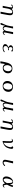

<svg xmlns="http://www.w3.org/2000/svg" viewBox="4646 -5232 709 10040"><g transform="rotate(90 5000.0 -212.5)"><path d="M777 -392Q777 -355 771.5 -319Q766 -283 761 -248Q746 -157 728 -67Q710 23 695 114H593Q608 25 626.5 -62.5Q645 -150 660 -238Q667 -279 672 -320.5Q677 -362 677 -404Q677 -442 658.5 -473.5Q640 -505 597 -505Q568 -505 542 -484Q516 -463 495 -431.5Q474 -400 459.5 -367Q445 -334 439 -310Q432 -279 426.5 -248.5Q421 -218 416 -187Q409 -140 400 -92.5Q391 -45 384 2L286 -2Q321 -167 352 -332Q357 -361 362 -389Q367 -417 367 -445Q367 -456 366 -469.5Q365 -483 359.5 -493.5Q354 -504 339 -504Q317 -504 302 -489.5Q287 -475 273.5 -460.5Q260 -446 244 -446Q236 -446 227 -454Q218 -462 218 -470Q218 -476 220 -479.5Q222 -483 226 -487Q251 -511 285.5 -524.5Q320 -538 354 -538Q391 -538 415.5 -519.5Q440 -501 447 -465Q485 -503 529 -522.5Q573 -542 627 -542Q777 -542 777 -392Z M1814 -97Q1814 -81 1798.5 -64Q1783 -47 1760 -33Q1737 -19 1714.5 -10.5Q1692 -2 1677 -2Q1641 -2 1622.5 -24Q1604 -46 1598 -78Q1570 -44 1535 -23.5Q1500 -3 1454 -3Q1397 -3 1368 -40Q1339 -77 1329 -127Q1326 -113 1319 -81.5Q1312 -50 1303.5 -14Q1295 22 1286.5 51Q1278 80 1272 90Q1252 121 1219 121Q1205 121 1194.5 112Q1184 103 1184 88Q1184 75 1193 53Q1202 31 1212.5 8.5Q1223 -14 1229 -27Q1249 -72 1269 -118.5Q1289 -165 1305 -212Q1315 -241 1320.5 -271.5Q1326 -302 1333 -333Q1343 -385 1353 -437Q1363 -489 1367 -542H1470Q1454 -462 1436.5 -382Q1419 -302 1403 -222Q1399 -201 1396.5 -180Q1394 -159 1394 -137Q1394 -118 1402.5 -95.5Q1411 -73 1427 -57Q1443 -41 1465 -41Q1493 -41 1516 -57Q1539 -73 1556 -98Q1573 -123 1584.5 -151Q1596 -179 1601 -202Q1606 -227 1609.5 -251.5Q1613 -276 1617 -300L1660 -543H1766Q1744 -442 1723 -341Q1702 -240 1683 -139Q1681 -125 1679.5 -111Q1678 -97 1678 -83Q1678 -70 1682 -59Q1686 -48 1702 -48Q1720 -48 1738 -63Q1756 -78 1772 -93Q1788 -108 1798 -108Q1801 -108 1807.5 -105Q1814 -102 1814 -97Z M2709 -84Q2709 -78 2706 -74Q2703 -70 2698 -65Q2675 -42 2638.5 -27Q2602 -12 2563 -5Q2524 2 2491 2Q2463 2 2428 -4Q2393 -10 2361 -24.5Q2329 -39 2308 -63Q2287 -87 2287 -123Q2287 -170 2312.5 -204Q2338 -238 2376.5 -261Q2415 -284 2453 -299Q2428 -311 2403 -326.5Q2378 -342 2362 -365Q2346 -388 2346 -419Q2346 -433 2350 -445.5Q2354 -458 2361 -470Q2387 -513 2435.5 -528.5Q2484 -544 2531 -544Q2544 -544 2568 -541.5Q2592 -539 2617.5 -532Q2643 -525 2660.5 -513.5Q2678 -502 2678 -484Q2678 -473 2664.5 -461.5Q2651 -450 2641 -450Q2631 -450 2616.5 -465.5Q2602 -481 2583 -496.5Q2564 -512 2540 -512Q2494 -512 2468 -484Q2442 -456 2442 -410Q2442 -388 2450.5 -365.5Q2459 -343 2476 -327.5Q2493 -312 2518 -312Q2525 -312 2545 -319.5Q2565 -327 2581 -327Q2589 -327 2600 -321Q2611 -315 2611 -305Q2611 -287 2596 -283Q2581 -279 2567 -279Q2560 -279 2553 -279.5Q2546 -280 2539 -280Q2472 -280 2430 -246.5Q2388 -213 2388 -142Q2388 -87 2423.5 -62.5Q2459 -38 2510 -38Q2550 -38 2592 -56Q2634 -74 2667 -95Q2669 -97 2673 -99Q2679 -102 2687 -102Q2694 -102 2701.5 -96.5Q2709 -91 2709 -84Z M3706 -284Q3706 -329 3690.5 -371.5Q3675 -414 3643 -442Q3611 -470 3560 -470Q3515 -470 3482.5 -447Q3450 -424 3428.5 -388Q3407 -352 3396.5 -310.5Q3386 -269 3386 -231Q3386 -187 3401 -144Q3416 -101 3448 -73Q3480 -45 3531 -45Q3576 -45 3609 -67.5Q3642 -90 3663.5 -126Q3685 -162 3695.5 -203.5Q3706 -245 3706 -284ZM3813 -282Q3813 -197 3778 -134.5Q3743 -72 3680.5 -37.5Q3618 -3 3533 -3Q3390 -3 3327 -129Q3316 -67 3307.5 -4Q3299 59 3292 122H3187Q3195 60 3206.5 -0.5Q3218 -61 3231 -122Q3246 -193 3267.5 -261Q3289 -329 3325 -385Q3361 -441 3418.5 -474Q3476 -507 3563 -507Q3633 -507 3689.5 -482Q3746 -457 3779.5 -407Q3813 -357 3813 -282Z M4667 -300Q4667 -347 4651 -393.5Q4635 -440 4601 -470.5Q4567 -501 4513 -501Q4465 -501 4430.5 -476Q4396 -451 4374 -411Q4352 -371 4341 -326Q4330 -281 4330 -241Q4330 -206 4338.5 -169.5Q4347 -133 4365 -102.5Q4383 -72 4412 -53Q4441 -34 4482 -34Q4532 -34 4567 -59.5Q4602 -85 4624 -126Q4646 -167 4656.5 -213Q4667 -259 4667 -300ZM4783 -299Q4783 -209 4744 -141.5Q4705 -74 4636 -36.5Q4567 1 4477 1Q4401 1 4342 -26.5Q4283 -54 4249 -108Q4215 -162 4215 -241Q4215 -332 4253.5 -398.5Q4292 -465 4360.5 -501.5Q4429 -538 4519 -538Q4593 -538 4652.5 -511Q4712 -484 4747.5 -430.5Q4783 -377 4783 -299Z M5814 -97Q5814 -81 5798.5 -64Q5783 -47 5760 -33Q5737 -19 5714.5 -10.5Q5692 -2 5677 -2Q5641 -2 5622.5 -24Q5604 -46 5598 -78Q5570 -44 5535 -23.5Q5500 -3 5454 -3Q5397 -3 5368 -40Q5339 -77 5329 -127Q5326 -113 5319 -81.5Q5312 -50 5303.5 -14Q5295 22 5286.5 51Q5278 80 5272 90Q5252 121 5219 121Q5205 121 5194.5 112Q5184 103 5184 88Q5184 75 5193 53Q5202 31 5212.5 8.5Q5223 -14 5229 -27Q5249 -72 5269 -118.5Q5289 -165 5305 -212Q5315 -241 5320.5 -271.5Q5326 -302 5333 -333Q5343 -385 5353 -437Q5363 -489 5367 -542H5470Q5454 -462 5436.5 -382Q5419 -302 5403 -222Q5399 -201 5396.5 -180Q5394 -159 5394 -137Q5394 -118 5402.5 -95.5Q5411 -73 5427 -57Q5443 -41 5465 -41Q5493 -41 5516 -57Q5539 -73 5556 -98Q5573 -123 5584.5 -151Q5596 -179 5601 -202Q5606 -227 5609.5 -251.5Q5613 -276 5617 -300L5660 -543H5766Q5744 -442 5723 -341Q5702 -240 5683 -139Q5681 -125 5679.5 -111Q5678 -97 5678 -83Q5678 -70 5682 -59Q5686 -48 5702 -48Q5720 -48 5738 -63Q5756 -78 5772 -93Q5788 -108 5798 -108Q5801 -108 5807.5 -105Q5814 -102 5814 -97Z M6777 -392Q6777 -355 6771.5 -319Q6766 -283 6761 -248Q6746 -157 6728 -67Q6710 23 6695 114H6593Q6608 25 6626.5 -62.5Q6645 -150 6660 -238Q6667 -279 6672 -320.5Q6677 -362 6677 -404Q6677 -442 6658.5 -473.5Q6640 -505 6597 -505Q6568 -505 6542 -484Q6516 -463 6495 -431.5Q6474 -400 6459.5 -367Q6445 -334 6439 -310Q6432 -279 6426.5 -248.5Q6421 -218 6416 -187Q6409 -140 6400 -92.5Q6391 -45 6384 2L6286 -2Q6321 -167 6352 -332Q6357 -361 6362 -389Q6367 -417 6367 -445Q6367 -456 6366 -469.5Q6365 -483 6359.5 -493.5Q6354 -504 6339 -504Q6317 -504 6302 -489.5Q6287 -475 6273.5 -460.5Q6260 -446 6244 -446Q6236 -446 6227 -454Q6218 -462 6218 -470Q6218 -476 6220 -479.5Q6222 -483 6226 -487Q6251 -511 6285.5 -524.5Q6320 -538 6354 -538Q6391 -538 6415.5 -519.5Q6440 -501 6447 -465Q6485 -503 6529 -522.5Q6573 -542 6627 -542Q6777 -542 6777 -392Z M7765 -474Q7765 -419 7750.5 -358Q7736 -297 7710 -240Q7684 -183 7647 -141Q7613 -101 7564 -68.5Q7515 -36 7460.5 -16.5Q7406 3 7352 5Q7358 -87 7362.5 -179Q7367 -271 7367 -364Q7367 -376 7366 -396.5Q7365 -417 7360.5 -438.5Q7356 -460 7346.5 -474.5Q7337 -489 7319 -489Q7305 -489 7289 -480.5Q7273 -472 7252 -472Q7248 -472 7242 -474Q7236 -476 7236 -480Q7236 -485 7241 -487Q7263 -506 7294.5 -521Q7326 -536 7355 -536Q7390 -536 7410 -518Q7430 -500 7439 -472Q7448 -444 7450.5 -413.5Q7453 -383 7453 -357Q7453 -278 7449.5 -199.5Q7446 -121 7441 -43Q7451 -46 7460.5 -50Q7470 -54 7479 -59Q7575 -115 7620.5 -205.5Q7666 -296 7679 -402Q7679 -406 7679.5 -409Q7680 -412 7680 -415Q7680 -449 7669 -462.5Q7658 -476 7629 -492Q7629 -492 7629 -493Q7629 -494 7629 -495Q7629 -504 7638 -514.5Q7647 -525 7658.5 -533.5Q7670 -542 7677 -545Q7682 -547 7688 -547Q7694 -547 7700 -547Q7731 -547 7748 -525Q7765 -503 7765 -474Z M8664 -108Q8664 -100 8660 -94.5Q8656 -89 8651 -83Q8620 -46 8574 -21Q8528 4 8479 4Q8445 4 8412 -8Q8379 -20 8357.5 -45.5Q8336 -71 8336 -109Q8336 -135 8339.5 -161Q8343 -187 8348 -212Q8363 -295 8382 -378Q8401 -461 8416 -545L8523 -541Q8509 -481 8494.5 -421.5Q8480 -362 8466 -303Q8456 -259 8445 -215Q8434 -171 8434 -125Q8434 -108 8439 -89Q8444 -70 8456.5 -56.5Q8469 -43 8490 -43Q8513 -43 8535.5 -55.5Q8558 -68 8578.5 -84.5Q8599 -101 8615.5 -113.5Q8632 -126 8642 -126Q8650 -126 8657 -121Q8664 -116 8664 -108Z M9556 -221Q9555 -259 9553 -296.5Q9551 -334 9548 -371Q9547 -384 9544.5 -407.5Q9542 -431 9536.5 -455.5Q9531 -480 9520 -497Q9509 -514 9491 -514Q9475 -514 9463 -508.5Q9451 -503 9438 -495Q9406 -474 9382 -435Q9358 -396 9342 -349Q9326 -302 9318 -255.5Q9310 -209 9310 -173Q9310 -151 9318 -121Q9326 -91 9343 -68Q9360 -45 9388 -45Q9413 -45 9438.5 -64.5Q9464 -84 9486.5 -113.5Q9509 -143 9527 -172.5Q9545 -202 9556 -221ZM9790 -78Q9790 -71 9783 -64Q9761 -35 9732.5 -18Q9704 -1 9666 -1Q9635 -1 9615.5 -22Q9596 -43 9586 -72Q9576 -101 9571 -126Q9532 -72 9484.5 -37Q9437 -2 9366 -2Q9313 -2 9277.5 -26.5Q9242 -51 9225 -92Q9208 -133 9208 -182Q9208 -242 9228 -305.5Q9248 -369 9286.5 -423Q9325 -477 9379 -510Q9433 -543 9500 -543Q9536 -543 9559.5 -526.5Q9583 -510 9597.5 -483.5Q9612 -457 9619 -425.5Q9626 -394 9629 -365Q9643 -410 9655 -455Q9667 -500 9679 -545L9764 -520Q9740 -444 9709 -371Q9678 -298 9639 -229Q9640 -216 9642.5 -187Q9645 -158 9651 -125.5Q9657 -93 9668 -70Q9679 -47 9697 -47Q9713 -47 9726.5 -58.5Q9740 -70 9751 -81.5Q9762 -93 9772 -93Q9777 -93 9783.5 -88.5Q9790 -84 9790 -78Z"/></g></svg>

Font: Kaisei HarunoUmi Medium
Style: Regular
Weight: 500
Designer: Font-Kai, 金井和夫
Foundry: KAZUO KANAI
Version: Version 5.003